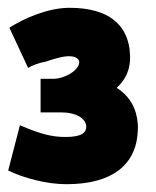

<svg xmlns="http://www.w3.org/2000/svg" viewBox="-20 -750 401 492"><path d="M148 -399C189 -399 201 -410 201 -425C201 -447 174 -462 137 -462H84V-548H116C146 -548 183 -570 183 -591C183 -597 177 -603 167 -605C156 -607 141 -607 97 -592C79 -589 62 -582 52 -576L4 -679C43 -704 104 -730 158 -730C262 -730 304 -684 312 -624C313 -614 314 -603 313 -593C311 -567 300 -544 279 -525C313 -503 330 -472 333 -433C334 -423 333 -412 332 -401C324 -331 272 -278 150 -278C99 -278 40 -294 1 -313L31 -429C85 -406 113 -399 148 -399Z"/></svg>

Font: Repo ExtraBold
Style: Bold
Weight: 700
Designer: Stefan Peev
Foundry: Context Ltd
Version: Version 1.502